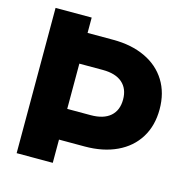

<svg xmlns="http://www.w3.org/2000/svg" viewBox="-113 -885 967 993"><g transform="rotate(15 371.0 -389.0)"><path d="M718.9 -410Q718.9 -322.2 678.9 -257.8Q638.9 -193.3 565.6 -158.9Q492.2 -124.4 394.4 -124.4H256.7V0H63.3V-777.8H256.7V-695.6H394.4Q492.2 -695.6 565.6 -661.1Q638.9 -626.7 678.9 -562.2Q718.9 -497.8 718.9 -410ZM523.3 -410Q523.3 -467.8 487.2 -499.4Q451.1 -531.1 382.2 -531.1H256.7V-288.9H382.2Q451.1 -288.9 487.2 -320.6Q523.3 -352.2 523.3 -410Z"/></g></svg>

Font: Paperlogy 9 Black
Style: Regular
Weight: 900
Designer: redesigned by Lee Juim, glyphs from Gmarket Sans & Montserrat
Foundry: PT&
Version: Version 1.001